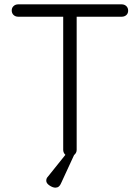

<svg xmlns="http://www.w3.org/2000/svg" viewBox="-20 -720 644 884"><path d="M570 -671Q570 -658 561.5 -650.5Q553 -643 540 -643H333V-30Q333 -16 321 -6L261 124Q253 144 235 144Q223 144 208 134Q193 124 193 112Q193 101 200 94L281 -7Q271 -17 271 -30V-643H64Q51 -643 42.5 -651Q34 -659 34 -672Q34 -684 42.5 -692Q51 -700 64 -700H540Q553 -700 561.5 -692Q570 -684 570 -671Z"/></svg>

Font: Quicksand
Style: Regular
Weight: 400
Designer: Andrew Paglinawan
Foundry: Andrew Paglinawan
Version: Version 3.000